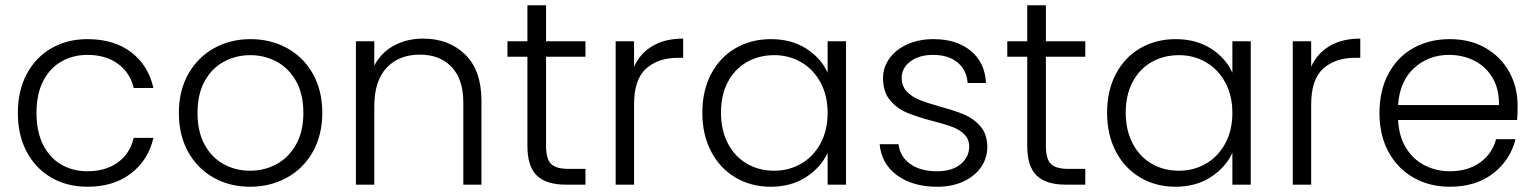

<svg xmlns="http://www.w3.org/2000/svg" viewBox="-20 -703 5846 731"><path d="M313 -554Q414 -554 479.5 -504Q545 -454 564 -368H489Q475 -427 428.5 -460.5Q382 -494 313 -494Q258 -494 214 -469Q170 -444 144.5 -394.5Q119 -345 119 -273Q119 -201 144.5 -151Q170 -101 214 -76Q258 -51 313 -51Q382 -51 428.5 -84.5Q475 -118 489 -178H564Q545 -94 479 -43Q413 8 313 8Q236 8 176 -26.5Q116 -61 82 -124.5Q48 -188 48 -273Q48 -358 82 -421.5Q116 -485 176 -519.5Q236 -554 313 -554Z M661 -273Q661 -358 697 -421.5Q733 -485 795 -519.5Q857 -554 934 -554Q1011 -554 1073.5 -519.5Q1136 -485 1171.5 -421.5Q1207 -358 1207 -273Q1207 -189 1171 -125Q1135 -61 1072 -26.5Q1009 8 932 8Q855 8 793.5 -26.5Q732 -61 696.5 -124.5Q661 -188 661 -273ZM1135 -273Q1135 -345 1107 -394.5Q1079 -444 1033 -468.5Q987 -493 933 -493Q879 -493 833 -468.5Q787 -444 759.5 -394.5Q732 -345 732 -273Q732 -201 759.5 -151.5Q787 -102 832.5 -77.5Q878 -53 932 -53Q986 -53 1032 -77.5Q1078 -102 1106.5 -151.5Q1135 -201 1135 -273Z M1813 -320V0H1744V-312Q1744 -401 1699.5 -448Q1655 -495 1578 -495Q1499 -495 1452 -445Q1405 -395 1405 -298V0H1335V-546H1405V-453Q1431 -503 1480 -529.5Q1529 -556 1591 -556Q1689 -556 1751 -495.5Q1813 -435 1813 -320Z M2059 -487V-148Q2059 -98 2078 -79Q2097 -60 2145 -60H2209V0H2134Q2060 0 2024 -34.5Q1988 -69 1988 -148V-487H1912V-546H1988V-683H2059V-546H2209V-487Z M2394 -449Q2417 -500 2464.5 -528Q2512 -556 2581 -556V-483H2562Q2486 -483 2440 -442Q2394 -401 2394 -305V0H2324V-546H2394Z M2915 -554Q2993 -554 3049.5 -518Q3106 -482 3131 -426V-546H3201V0H3131V-121Q3105 -65 3048.5 -28.5Q2992 8 2914 8Q2840 8 2780.5 -27Q2721 -62 2687.5 -126Q2654 -190 2654 -274Q2654 -358 2687.5 -421.5Q2721 -485 2780.5 -519.5Q2840 -554 2915 -554ZM2928 -493Q2870 -493 2824 -467Q2778 -441 2751.5 -391.5Q2725 -342 2725 -274Q2725 -207 2751.5 -156.5Q2778 -106 2824 -79.5Q2870 -53 2928 -53Q2984 -53 3030.5 -80Q3077 -107 3104 -157Q3131 -207 3131 -273Q3131 -339 3104 -389Q3077 -439 3030.5 -466Q2984 -493 2928 -493Z M3329 -154H3401Q3406 -108 3444.5 -79.5Q3483 -51 3548 -51Q3605 -51 3637.5 -78Q3670 -105 3670 -145Q3670 -173 3652 -191Q3634 -209 3606.5 -219.5Q3579 -230 3532 -242Q3471 -258 3433 -274Q3395 -290 3368.5 -321.5Q3342 -353 3342 -406Q3342 -446 3366 -480Q3390 -514 3434 -534Q3478 -554 3534 -554Q3622 -554 3676 -509.5Q3730 -465 3734 -387H3664Q3661 -435 3626.5 -464.5Q3592 -494 3532 -494Q3479 -494 3446 -469Q3413 -444 3413 -407Q3413 -375 3432.5 -354.5Q3452 -334 3481 -322.5Q3510 -311 3559 -297Q3618 -281 3653 -266Q3688 -251 3713 -222Q3738 -193 3739 -145Q3739 -101 3715 -66.5Q3691 -32 3648 -12Q3605 8 3549 8Q3455 8 3395.5 -35.5Q3336 -79 3329 -154Z M3962 -487V-148Q3962 -98 3981 -79Q4000 -60 4048 -60H4112V0H4037Q3963 0 3927 -34.5Q3891 -69 3891 -148V-487H3815V-546H3891V-683H3962V-546H4112V-487Z M4456 -554Q4534 -554 4590.5 -518Q4647 -482 4672 -426V-546H4742V0H4672V-121Q4646 -65 4589.5 -28.5Q4533 8 4455 8Q4381 8 4321.5 -27Q4262 -62 4228.5 -126Q4195 -190 4195 -274Q4195 -358 4228.5 -421.5Q4262 -485 4321.5 -519.5Q4381 -554 4456 -554ZM4469 -493Q4411 -493 4365 -467Q4319 -441 4292.5 -391.5Q4266 -342 4266 -274Q4266 -207 4292.5 -156.5Q4319 -106 4365 -79.5Q4411 -53 4469 -53Q4525 -53 4571.5 -80Q4618 -107 4645 -157Q4672 -207 4672 -273Q4672 -339 4645 -389Q4618 -439 4571.5 -466Q4525 -493 4469 -493Z M4972 -449Q4995 -500 5042.5 -528Q5090 -556 5159 -556V-483H5140Q5064 -483 5018 -442Q4972 -401 4972 -305V0H4902V-546H4972Z M5756 -246H5303Q5306 -184 5333 -140Q5360 -96 5404 -73.5Q5448 -51 5500 -51Q5568 -51 5614.5 -84Q5661 -117 5676 -173H5750Q5730 -93 5664.5 -42.5Q5599 8 5500 8Q5423 8 5362 -26.5Q5301 -61 5266.5 -124.5Q5232 -188 5232 -273Q5232 -358 5266 -422Q5300 -486 5361 -520Q5422 -554 5500 -554Q5578 -554 5636.5 -520Q5695 -486 5726.5 -428.5Q5758 -371 5758 -301Q5758 -265 5756 -246ZM5687 -303Q5688 -364 5662.5 -407Q5637 -450 5593 -472Q5549 -494 5497 -494Q5419 -494 5364 -444Q5309 -394 5303 -303Z"/></svg>

Font: Poppins-tnum Light
Style: Regular
Weight: 300
Designer: Ninad Kale (Devanagari), Jonny Pinhorn (Latin)
Foundry: Indian Type Foundry
Version: Version 4.004